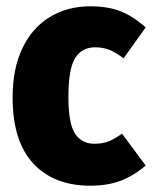

<svg xmlns="http://www.w3.org/2000/svg" viewBox="-20 -571 482 609"><path d="M442 -484 372 -386Q347 -405 326.5 -413Q306 -421 282 -421Q240 -421 218.5 -387Q197 -353 197 -263Q197 -178 218.5 -146.5Q240 -115 279 -115Q305 -115 324 -122.5Q343 -130 367 -147L442 -46Q405 -14 363.5 2Q322 18 266 18Q151 18 85.5 -52.5Q20 -123 20 -262Q20 -353 51 -418Q82 -483 138 -517Q194 -551 266 -551Q323 -551 363 -535Q403 -519 442 -484Z"/></svg>

Font: Fira Sans Compressed ExtraBold
Style: Regular
Weight: 800
Width: 1
Designer: bBox Type GmbH & Carrois Corporate GbR & Edenspiekermann AG
Foundry: bBox Type GmbH & Carrois Corporate GbR & Edenspiekermann AG
Version: Version 4.301